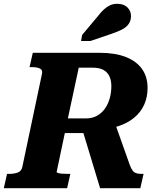

<svg xmlns="http://www.w3.org/2000/svg" viewBox="-52 -987 841 1007"><path d="M376 -320 546 -355 629 -121Q636 -102 644 -92Q652 -82 663 -78.5Q674 -75 689 -75H701L684 0H473ZM317 -75 300 0H-32L-15 -75H-4Q22 -75 41 -82Q60 -89 65 -111L168 -599Q173 -620 157.5 -627.5Q142 -635 114 -635H103L120 -710H472Q552 -710 608 -688Q664 -666 693 -625Q722 -584 722 -526Q722 -477 704 -437.5Q686 -398 651.5 -369.5Q617 -341 567.5 -325Q518 -309 455 -306Q446 -302 439.5 -299Q433 -296 428.5 -293.5Q424 -291 417 -289H288L245 -85Q245 -82 253 -79.5Q261 -77 274.5 -76Q288 -75 304 -75ZM434 -632H361L304 -366H400Q432 -366 457 -380Q482 -394 498.5 -417.5Q515 -441 523.5 -471.5Q532 -502 532 -535Q532 -566 521.5 -587.5Q511 -609 490 -620.5Q469 -632 434 -632ZM462 -903Q478 -924 493.5 -938Q509 -952 525.5 -959.5Q542 -967 563 -967Q597 -967 616 -948.5Q635 -930 635 -903Q635 -879 623 -861.5Q611 -844 587.5 -832Q564 -820 528 -808L422 -772H373L379 -804Z"/></svg>

Font: Roboto Serif
Style: Bold Italic
Weight: 700
Italic angle: -10°
Designer: Greg Gazdowicz
Foundry: Commercial Type
Version: Version 1.008